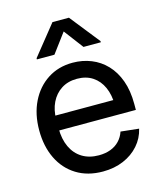

<svg xmlns="http://www.w3.org/2000/svg" viewBox="-114 -839 788 935"><g transform="rotate(-15 280.0 -371.5)"><path d="M289.6 11.7Q212.4 11.7 156.2 -23.2Q100.1 -58.1 70.3 -119.9Q40.5 -181.6 40.5 -262.2Q40.5 -343.3 71 -405.5Q101.6 -467.8 156 -503.2Q210.4 -538.6 282.2 -538.6Q332 -538.6 375.5 -521.2Q418.9 -503.9 451.7 -469.5Q484.4 -435.1 502.7 -384.5Q521 -334 521 -267.1V-236.8H92.3V-311.5H470.7L428.2 -286.6Q428.2 -337.4 410.9 -376Q393.6 -414.6 361.1 -436Q328.6 -457.5 282.7 -457.5Q236.8 -457.5 203.6 -436Q170.4 -414.6 152.3 -377.2Q134.3 -339.8 134.3 -292.5V-247.1Q134.3 -192.9 153.1 -152.8Q171.9 -112.8 207 -91.3Q242.2 -69.8 290.5 -69.8Q323.7 -69.8 350.1 -79.8Q376.5 -89.8 394.5 -108.9Q412.6 -127.9 421.4 -154.3L512.7 -144.5Q502 -98.1 470.9 -63Q439.9 -27.8 393.6 -8.1Q347.2 11.7 289.6 11.7ZM354 -599.1 280.3 -696.8 207.5 -599.1H119.1V-605L239.3 -754.9H322.3L441.4 -605V-599.1Z"/></g></svg>

Font: Inter Cardless Tabular
Style: Regular
Weight: 400
Designer: Rasmus Andersson
Foundry: rsms
Version: Version 4.000;git-4fc901f